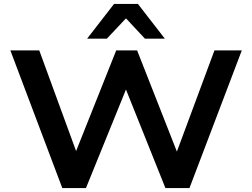

<svg xmlns="http://www.w3.org/2000/svg" viewBox="-20 -963 1289 983"><path d="M299 0 33 -705H181L383 -153H355L575 -705H682L899 -153H873L1078 -705H1218L950 0H827L618 -522H632L420 0ZM426 -765 564 -943H686L824 -765H722L625 -869L527 -765Z"/></svg>

Font: Nunito Sans 10pt SemiExpanded
Style: Bold
Weight: 700
Width: 6
Designer: Vernon Adams
Foundry: Vernon Adams
Version: Version 3.101;gftools[0.9.27]